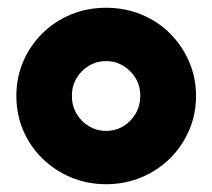

<svg xmlns="http://www.w3.org/2000/svg" viewBox="-20 -461 547 495"><path d="M253.5 13.9Q204.9 13.9 162.8 -3.8Q120.8 -21.5 89.2 -52.4Q57.6 -83.3 39.9 -124.7Q22.2 -166 22.2 -213.9Q22.2 -261.1 39.9 -302.4Q57.6 -343.8 89.2 -375Q120.8 -406.2 162.8 -423.6Q204.9 -441 253.5 -441Q302.1 -441 344.4 -423.6Q386.8 -406.2 418.1 -375Q449.3 -343.8 467.4 -302.4Q485.4 -261.1 485.4 -213.9Q485.4 -166 467.4 -124.7Q449.3 -83.3 418.1 -52.4Q386.8 -21.5 344.4 -3.8Q302.1 13.9 253.5 13.9ZM253.5 -123.6Q278.5 -123.6 298.3 -135.8Q318.1 -147.9 329.9 -168.4Q341.7 -188.9 341.7 -213.9Q341.7 -238.9 329.9 -259Q318.1 -279.2 297.9 -291.3Q277.8 -303.5 253.5 -303.5Q229.2 -303.5 209 -291.3Q188.9 -279.2 177.1 -259Q165.3 -238.9 165.3 -213.9Q165.3 -188.9 177.1 -168.4Q188.9 -147.9 209 -135.8Q229.2 -123.6 253.5 -123.6Z"/></svg>

Font: Afacad Flux ExtraBold
Style: Regular
Weight: 800
Designer: Kristian Moeller
Foundry: Dicotype
Version: Version 1.100